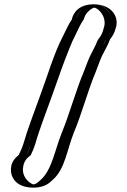

<svg xmlns="http://www.w3.org/2000/svg" viewBox="-20 -776 584 880"><path d="M131 84C85 83 49 46 50 -1C51 -24 59 -44 76 -60L87 -70C94 -86 99 -97 106 -116C128 -193 157 -264 183 -338C203 -392 222 -453 243 -506C259 -545 272 -581 290 -615C304 -643 313 -667 330 -691V-692C339 -730 381 -766 431 -754C470 -745 503 -703 493 -654L490 -644C486 -625 478 -608 465 -593C461 -585 458 -579 453 -568L438 -538C421 -509 412 -477 398 -444C377 -394 359 -334 341 -282C327 -245 312 -201 297 -164C267 -88 256 3 201 52L190 62C174 77 154 85 131 84ZM131 69C93 68 64 38 65 -1C66 -21 72 -36 86 -49L99 -61C107 -78 112 -90 120 -111C142 -188 171 -260 197 -333C217 -387 237 -448 257 -500C273 -539 285 -575 303 -608C318 -639 328 -663 345 -686V-690C354 -721 387 -748 427 -739C459 -731 486 -698 478 -658L475 -648C471 -631 464 -617 453 -603C447 -596 444 -585 439 -574L425 -545C407 -513 397 -482 384 -450C363 -399 345 -339 327 -287C313 -250 298 -206 283 -170C251 -91 240 -3 191 41L180 51C167 64 151 70 131 69ZM131 69C151 70 167 64 180 51L191 41C240 -3 251 -91 283 -170C298 -206 313 -250 327 -287C345 -339 363 -399 384 -450C397 -482 407 -513 425 -545L439 -574C444 -585 448 -592 452 -601C464 -615 471 -631 475 -648L478 -658C486 -698 459 -731 427 -739C387 -748 354 -721 345 -690V-686C328 -663 318 -639 303 -608C285 -575 273 -539 257 -500C237 -448 217 -387 197 -333C171 -259 142 -188 120 -112C114 -90 107 -78 99 -61L86 -49C72 -36 66 -21 65 -1C64 38 93 68 131 69ZM131 84C154 85 174 77 190 62L201 52C256 2 267 -88 297 -164C312 -201 327 -245 341 -282C359 -334 377 -394 398 -444C412 -477 421 -508 438 -538L453 -568C459 -581 461 -589 465 -593C478 -608 486 -626 490 -644L493 -654C503 -703 470 -744 430 -754C380 -766 341 -731 330 -692V-691C313 -667 304 -643 290 -615C272 -581 259 -545 243 -506C222 -453 203 -392 183 -338C157 -265 128 -192 106 -116C99 -96 94 -86 87 -70L76 -60C59 -44 51 -24 50 -1C49 46 85 83 131 84ZM133 69C127 69 84 47 85 -1C86 -23 94 -41 108 -54L121 -65C129 -82 134 -93 141 -114C163 -191 192 -262 218 -336C238 -390 258 -451 278 -503C294 -542 306 -578 324 -612C339 -641 348 -666 365 -689V-691C373 -722 405 -740 411 -741C429 -740 468 -703 458 -656L455 -646C451 -628 444 -612 432 -598C426 -591 424 -582 419 -571L404 -541C387 -511 377 -480 364 -447C326 -357 300 -257 263 -167C232 -90 218 1 169 46L158 56C143 70 134 69 133 69ZM129 84C171 85 197 71 212 57L223 47C278 -2 287 -89 318 -167C356 -257 381 -357 419 -447C432 -480 441 -511 459 -542L474 -571C480 -583 482 -593 486 -598C498 -613 506 -629 510 -646L513 -656C523 -705 488 -752 419 -756C342 -760 317 -717 310 -691V-688C293 -664 284 -640 269 -611C226 -529 198 -428 163 -335C137 -262 108 -189 86 -113C79 -92 73 -82 66 -66L54 -55C38 -39 31 -22 30 -1C29 36 52 82 129 84Z"/></svg>

Font: Blanket
Style: Black
Weight: 900
Foundry: Cannot Into Space Fonts
Version: Version 0.9